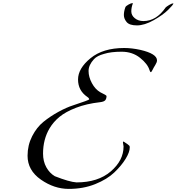

<svg xmlns="http://www.w3.org/2000/svg" viewBox="-20 -1196 1140 1240"><path d="M778 -250 774 -276Q774 -282 778 -282L802 -266Q804 -265 806.5 -262.5Q809 -260 810.5 -259Q812 -258 814 -256Q815 -256 816 -254Q818 -251 818 -244Q818 -214 791.5 -170.5Q765 -127 718.5 -82.5Q672 -38 595 -7Q518 24 424 24Q330 24 244 -36Q158 -96 158 -190Q158 -258 187.5 -316Q217 -374 261 -409.5Q305 -445 357 -473.5Q409 -502 453 -516Q556 -550 556 -554Q556 -562 544 -570Q484 -611 484 -682.5Q484 -754 564.5 -820Q645 -886 782 -886Q831 -886 886 -874Q994 -849 994 -806Q994 -794 983 -776.5Q972 -759 965 -744.5Q958 -730 954 -730Q950 -730 946 -742Q934 -783 884.5 -822.5Q835 -862 765.5 -862Q696 -862 652 -848Q607 -836 587 -814Q552 -776 552 -737.5Q552 -699 573.5 -659Q595 -619 628 -600Q668 -581 668 -576Q668 -559 660 -549Q652 -539 626 -536Q538 -526 471 -500Q404 -474 364.5 -441.5Q325 -409 300 -367Q258 -296 258 -204Q258 -154 279 -116Q300 -78 334 -58Q428 -21 474 -18Q613 -18 695.5 -89Q778 -160 778 -250ZM838 -1174Q828 -1148 828 -1122.5Q828 -1097 850.5 -1078.5Q873 -1060 906 -1060Q990 -1060 1050 -1148Q1055 -1153 1072 -1163.5Q1089 -1174 1098 -1174H1100Q1100 -1166 1066 -1132.5Q1032 -1099 972.5 -1065.5Q913 -1032 864.5 -1032Q816 -1032 798 -1053.5Q780 -1075 780 -1099Q780 -1123 790 -1150Q793 -1157 810 -1166.5Q827 -1176 836 -1176Z"/></svg>

Font: Miama
Style: Regular
Weight: 400
Italic angle: 16.5°
Designer: Linus Romer
Foundry: Linus Romer
Version: 0.32